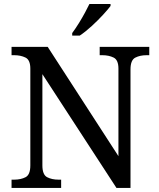

<svg xmlns="http://www.w3.org/2000/svg" viewBox="-20 -929 785 949"><path d="M37.1 0V-41H49.8Q83 -41 106.4 -53.2Q129.9 -65.4 129.9 -111.3V-589.8Q129.9 -632.8 106 -644.5Q82 -656.2 49.8 -656.2H37.1V-697.3H215.8L565.4 -157.2V-589.8Q565.4 -632.8 541.5 -644.5Q517.6 -656.2 485.4 -656.2H472.7V-697.3H717.8V-656.2H705.1Q671.9 -656.2 648.4 -644Q625 -631.8 625 -585.9V0H555.7L189.5 -562.5V-111.3Q189.5 -65.4 212.9 -53.2Q236.3 -41 269.5 -41H282.2V0ZM526.4 -899.4V-909.2H421.9Q414.1 -892.6 400.4 -867.2Q386.7 -841.8 370.1 -814.9Q353.5 -788.1 336.9 -765.6V-752.9H374Q403.3 -772.5 434.6 -801.3Q465.8 -830.1 490.7 -857.4Q515.6 -884.8 526.4 -899.4Z"/></svg>

Font: Noto Serif Todhri
Style: Regular
Weight: 400
Designer: Mikhail Merkuryev
Version: Version 1.000; ttfautohint (v1.8.4.7-5d5b)